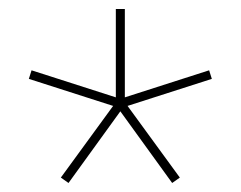

<svg xmlns="http://www.w3.org/2000/svg" viewBox="-20 -770 534 426"><path d="M132 -364 115 -376 231 -535 44 -595 50 -614 237 -554V-750H257V-554L444 -614L450 -595L263 -535L379 -376L362 -364L247 -523Z"/></svg>

Font: M PLUS 2 Thin
Style: Regular
Weight: 100
Designer: Coji Morishita
Foundry: UNDERFOREST DESIGN
Version: Version 1.001